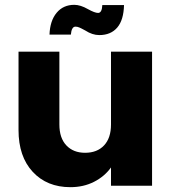

<svg xmlns="http://www.w3.org/2000/svg" viewBox="-20 -773 714 799"><path d="M441.9 0V-76.2Q415 -38.6 371.3 -16.4Q327.6 5.9 272.9 5.9Q175.3 5.9 116.2 -57.9Q57.1 -121.6 57.1 -231.9V-558.1H227.1V-254.9Q227.1 -198.7 256.1 -168Q285.2 -137.2 334 -137.2Q384.3 -137.2 413.1 -168Q441.9 -198.7 441.9 -254.9V-558.1H612.8V0ZM274.9 -628.9H186Q188 -686.5 215.6 -719.7Q243.2 -752.9 289.1 -752.9Q314.9 -752.9 346.2 -734.9Q374.5 -719.2 388.2 -719.2Q404.3 -719.2 405.8 -752H496.1Q494.6 -689.5 467.8 -658.2Q440.9 -627 393.1 -627Q364.3 -627 335 -646Q332.5 -647.5 326.4 -650.6Q320.3 -653.8 317.4 -655.3Q314.5 -656.7 309.8 -658.7Q305.2 -660.6 301.5 -661.4Q297.9 -662.1 293.9 -662.1Q277.8 -662.1 274.9 -628.9Z"/></svg>

Font: SVN-Poppins
Style: Bold
Weight: 700
Designer: Ninad Kale (Devanagari), Jonny Pinhorn (Latin)
Foundry: Indian Type Foundry
Version: Version 3.200;PS 1.000;hotconv 16.6.54;makeotf.lib2.5.65590